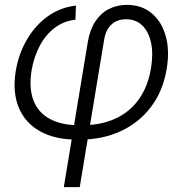

<svg xmlns="http://www.w3.org/2000/svg" viewBox="-20 -559 741 783"><path d="M240.2 204.1 337.9 -386.7Q346.2 -437 368.2 -470.7Q390.1 -504.4 423.1 -521.7Q456.1 -539.1 497.6 -539.1Q557.6 -539.1 598.4 -505.1Q639.2 -471.2 655.8 -412.1Q672.4 -353 659.7 -277.8Q644.5 -187 595.5 -122.6Q546.4 -58.1 471.9 -23.9Q397.5 10.3 306.2 10.3H293Q203.1 10.3 142.3 -24.2Q81.5 -58.6 55.9 -121.8Q30.3 -185.1 44.4 -270.5Q56.2 -340.3 90.1 -398.2Q124 -456.1 175.3 -492.7Q226.6 -529.3 289.6 -536.1L287.6 -478.5Q240.7 -473.6 203.9 -446Q167 -418.5 142.8 -373.5Q118.7 -328.6 108.9 -272.5Q97.2 -198.7 116.7 -148.9Q136.2 -99.1 183.8 -73.7Q231.4 -48.3 302.7 -48.3H315.9Q390.1 -48.3 448.7 -74.5Q507.3 -100.6 545.2 -152.6Q583 -204.6 595.7 -280.3Q605.5 -338.9 596.2 -383.8Q586.9 -428.7 560.8 -454.6Q534.7 -480.5 493.2 -480.5Q470.2 -480.5 451.9 -471.2Q433.6 -461.9 421.4 -443.6Q409.2 -425.3 404.8 -397.5L305.2 204.1Z"/></svg>

Font: Inter 24pt Light
Style: Italic
Weight: 300
Italic angle: -9.3988°
Designer: Rasmus Andersson
Foundry: rsms
Version: Version 4.001;git-66647c0bb